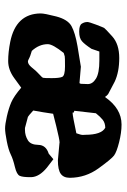

<svg xmlns="http://www.w3.org/2000/svg" viewBox="103 -575 480 726"><g transform="rotate(90 343.0 -212.0)"><path d="M405.3 -247.6Q405.3 -247.6 405.3 -247.1Q405.3 -246.6 407.2 -246.6Q418 -246.6 483.9 -260.7Q490.2 -277.8 490.2 -285.2Q490.2 -285.2 490.2 -285.6Q490.2 -293 489.7 -293.9Q489.7 -356 462.9 -370.1Q444.3 -369.6 432.6 -360.1Q420.9 -350.6 408.2 -334.5Q403.8 -293.5 398.9 -252.9Q405.8 -252 405.8 -249.5Q405.8 -249.5 405.8 -249Q405.8 -248 405.3 -247.6ZM450.7 -431.6H451.2Q481 -431.6 517.8 -422.4Q554.7 -413.1 567.9 -403.3Q581.1 -393.6 616.5 -344.7Q651.9 -295.9 652.3 -236.3Q652.3 -212.4 637.2 -201.7Q622.1 -190.9 586.4 -190.9L521.5 -196.8Q521 -197.3 519 -197.3Q508.3 -197.3 456.5 -184.6Q419.9 -175.8 410.2 -172.9Q404.8 -134.8 397.9 -97.7Q418.9 -78.6 421.9 -77.6Q442.9 -71.8 463.9 -66.4H471.2Q492.7 -66.4 510.7 -77.6Q527.3 -87.9 527.8 -116.7Q528.3 -146 561 -156.2L582 -173.8L613.8 -149.4Q649.4 -120.1 649.9 -89.4Q649.9 -87.9 649.9 -86.4Q649.9 -58.1 645 -46.9Q640.1 -35.2 611.1 -28.3Q582 -21.5 564.2 -12.7Q546.4 -3.9 513.9 2.4Q481.4 8.8 465.8 8.8Q450.2 8.8 419.9 2Q389.6 -4.9 366.9 -14.6Q344.2 -24.4 311.5 -52.2Q306.6 -48.8 275.4 -25.9Q244.1 -2.9 210.7 -2.9Q177.2 -2.9 138.2 -10.7Q31.7 -32.2 30.8 -125.5Q30.8 -140.6 42.2 -184.6Q53.7 -228.5 78.9 -242.4Q104 -256.3 154.8 -265.1L232.4 -277.8L294.4 -272.5L296.9 -277.3L297.9 -304.2Q297.9 -322.3 277.1 -335Q256.3 -347.7 209 -347.7H174.8Q165.5 -319.3 164.6 -317.9Q147.9 -292.5 136.2 -282.2Q124.5 -271.5 100.1 -271.5Q99.6 -271.5 98.6 -271.5Q75.7 -271.5 69.6 -281.2Q63.5 -291 63.5 -299.8L63 -300.3Q63 -309.1 73.2 -335.4Q83.5 -362.3 85.9 -366.2Q88.4 -370.1 117.7 -396.5Q147 -422.9 199.5 -422.9Q252 -422.9 288.6 -405.8L335.9 -380.9Q341.8 -376.5 346.7 -368.7Q390.1 -431.6 450.7 -431.6ZM205.6 -79.6Q209.5 -77.6 213.4 -77.6Q223.1 -78.1 233.9 -90.8Q248.5 -109.4 260.7 -120.1Q272.9 -130.9 274.2 -135Q275.4 -139.2 275.4 -167.7Q275.4 -196.3 270.8 -207Q266.1 -217.8 231.2 -217.8Q196.3 -217.8 192.9 -216.8L180.2 -212.9Q147.5 -171.9 147 -153.3V-152.8Q147 -120.1 172.4 -92.3Q192.4 -86.9 205.6 -79.6Z"/></g></svg>

Font: Drukaatie burti
Style: Bold
Weight: 700
Version: Version 0.14